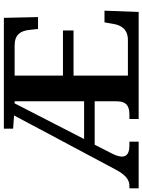

<svg xmlns="http://www.w3.org/2000/svg" viewBox="111 -866 754 1017"><g transform="rotate(-90 488.5 -357.0)"><path d="M0 0H247V-49H228C189 -49 168 -61 168 -88C168 -100 173 -120 184 -141L231 -233H461V-115C460 -60 431 -49 388 -49H367V0H934L941 -181H879L871 -135C864 -91 841 -57 785 -57H597V-345H836V-401H597V-657H759C814 -656 834 -626 839 -579L844 -533H907L903 -714H316V-665L386 -660L102 -127C74 -73 48 -49 13 -49H0ZM261 -289 450 -657H461V-289Z"/></g></svg>

Font: Noto Serif Sinhala SemiBold
Style: Regular
Weight: 600
Designer: Jelle Bosma - Monotype Design Team
Foundry: Monotype Imaging Inc.
Version: Version 2.007